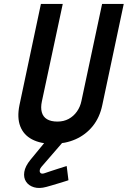

<svg xmlns="http://www.w3.org/2000/svg" viewBox="-20 -720 649 976"><path d="M301 -8H211L209 2L135 92Q108 125 103.5 154Q99 183 112.5 203.5Q126 224 153 232Q180 240 216 230Q224 228 242.5 222.5Q261 217 281 211Q301 205 315 200.5Q329 196 328 196L319 124Q319 124 306 128Q293 132 274.5 138Q256 144 237.5 150Q219 156 208 160Q194 165 187.5 160.5Q181 156 182 146.5Q183 137 190 129L299 3ZM500 -186 609 -700H499L394 -207Q388 -177 371 -153Q354 -129 329 -115.5Q304 -102 272 -102Q239 -102 219 -114Q199 -126 192.5 -149.5Q186 -173 193 -205L299 -700H188L79 -186Q66 -122 83 -78Q100 -34 143 -11.5Q186 11 248 11Q312 11 364 -12Q416 -35 451.5 -79Q487 -123 500 -186Z"/></svg>

Font: Advent Pro
Style: Italic
Weight: 400
Italic angle: -12°
Designer: VivaRado, Andreas Kalpakidis
Foundry: VivaRado, Andreas Kalpakidis
Version: Version 3.000